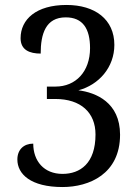

<svg xmlns="http://www.w3.org/2000/svg" viewBox="-20 -744 556 774"><path d="M232 10C340 10 464 -43 464 -201C464 -331 367 -371 296 -380C379 -402 441 -473 441 -563C441 -666 363 -724 248 -724C126 -724 63 -666 63 -590C63 -542 100 -528 144 -528C144 -607 164 -674 245 -674C314 -674 343 -628 343 -550C343 -455 285 -395 204 -395H169V-345H203C306 -345 365 -290 365 -202C365 -85 303 -43 232 -43C157 -43 114 -95 114 -165C76 -165 50 -141 50 -101C50 -42 104 10 232 10Z"/></svg>

Font: Noto Serif Ethiopic SmCn
Style: Regular
Weight: 400
Width: 4
Designer: Monotype Design Team
Foundry: Monotype Imaging Inc.
Version: Version 2.102